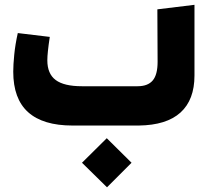

<svg xmlns="http://www.w3.org/2000/svg" viewBox="-20 -527 890 806"><path d="M796.4 -506.8V-210Q796.4 -107.9 737.8 -54.7Q679.2 -1.5 562.5 0H284.7Q160.2 0 97.9 -56.2Q35.6 -112.3 35.6 -226.1Q35.6 -254.9 39.8 -297.4Q43.9 -339.8 54.7 -388.2L189 -372.1Q183.6 -336.9 181.2 -313.2Q178.7 -289.6 178.7 -273.9Q178.7 -217.3 213.6 -191.2Q248.5 -165 323.7 -165H557.6Q600.6 -165 621.1 -189.2Q641.6 -213.4 641.6 -267.1L640.6 -487.8ZM429.2 259.3 324.2 156.2 428.2 53.2 532.2 156.2Z"/></svg>

Font: DimaExpo
Style: Bold
Weight: 700
Width: 6
Designer: R.Balvardi
Foundry: Dima Software Group
Version: Version 1.00;June 11, 2019;FontCreator 11.5.0.2427 64-bit